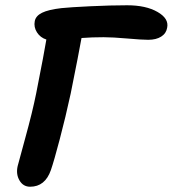

<svg xmlns="http://www.w3.org/2000/svg" viewBox="-20 -688 655 728"><path d="M94.2 20Q67.9 20 54 -3.7Q40 -27.3 46.9 -58.1Q48.3 -65.4 75.7 -164.3Q103 -263.2 117.2 -334Q148.9 -494.6 155.8 -538.1Q132.8 -545.4 120.1 -565.4Q107.4 -585.4 111.8 -607.9Q115.7 -627.9 139.4 -639.6Q163.1 -651.4 212.9 -657.2Q245.1 -660.6 322.5 -664.3Q399.9 -668 461.9 -668Q533.2 -668 577.1 -642.8Q621.1 -617.7 613.8 -583Q610.4 -561.5 591.3 -549.3Q572.3 -537.1 542 -537.1Q518.1 -537.1 462.4 -542Q406.7 -546.9 373 -546.9Q328.1 -546.9 289.1 -543.9Q279.3 -488.3 248 -333Q228.5 -243.2 206.5 -159.9Q184.6 -76.7 172.9 -43Q150.9 20 94.2 20Z"/></svg>

Font: Shantell Sans Irregular Bouncy
Style: Italic
Weight: 600
Italic angle: -11.31°
Designer: Stephen Nixon, Anya Danilova, Shantell Martin
Foundry: Arrow Type
Version: Version 1.006;[9816181b4]